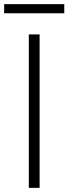

<svg xmlns="http://www.w3.org/2000/svg" viewBox="-43 -906 330 926"><path d="M96 -740H148V0H96ZM-23 -886H267V-842H-23Z"/></svg>

Font: Encode Sans Normal
Style: ExtraLight
Weight: 200
Designer: Pablo Impallari, Andres Torresi
Foundry: Pablo Impallari, Andres Torresi
Version: Version 1.000; ttfautohint (v1.00) -l 8 -r 50 -G 200 -x 14 -